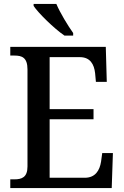

<svg xmlns="http://www.w3.org/2000/svg" viewBox="-20 -951 626 971"><path d="M306 -771H350V-784C323 -822 284 -886 265 -931H150V-921C173 -886 253 -807 306 -771ZM32 0H545L551 -177H497L491 -133C484 -89 462 -52 409 -52H231V-348H453V-399H231V-662H384C436 -662 456 -626 461 -581L465 -537H520L515 -714H32V-670H53C90 -670 119 -661 119 -600V-109C119 -54 90 -44 53 -44H32Z"/></svg>

Font: Noto Serif Tamil SemiCondensed Medium
Style: Regular
Weight: 500
Width: 4
Designer: Indian Type Foundry, Tom Grace, and the Monotype Design Team
Foundry: Monotype Imaging Inc.
Version: Version 2.004